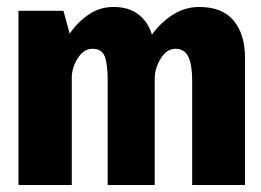

<svg xmlns="http://www.w3.org/2000/svg" viewBox="-20 -531 750 551"><path d="M33 0V-500H162L180 -434.5Q203 -468 235 -489.5Q267 -511 305 -511Q350 -511 377.5 -489.5Q405 -468 416 -431.5Q441 -466.5 476 -488.8Q511 -511 551.5 -511Q618.5 -511 650.8 -471.5Q683 -432 683 -367.5V0H531.5V-300Q531.5 -345 520.5 -368Q509.5 -391 483.5 -391Q459 -391 442 -364.2Q425 -337.5 424 -308V0H289V-301Q289 -346 280.8 -368.5Q272.5 -391 245.5 -391Q221 -391 204.2 -365.5Q187.5 -340 186 -312V0Z"/></svg>

Font: League Mono
Style: Bold
Weight: 700
Width: 6
Designer: Tyler Finck
Foundry: The League of Moveable Type / Tyler Finck
Version: Version 2.300;RELEASE